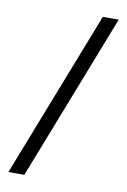

<svg xmlns="http://www.w3.org/2000/svg" viewBox="-89 -723 593 897"><g transform="rotate(10 208.0 -275.0)"><path d="M91.5 120H16L324.5 -670.5H400Z"/></g></svg>

Font: Anek Devanagari Medium
Style: Regular
Weight: 400
Version: Version 1.003